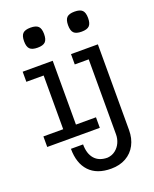

<svg xmlns="http://www.w3.org/2000/svg" viewBox="-177 -888 954 1189"><g transform="rotate(-20 300.0 -294.0)"><path d="M152.5 1H232.5Q232.5 62 262 96Q291.5 130 347.5 130Q377.5 127.5 399.8 110.2Q422 93 433.8 67Q445.5 41 445.5 13V-482H353.5V-550H530.5V14.5Q530.5 70 508 112.5Q485.5 155 443.8 178.5Q402 202 346 202Q252 202 202.2 149.2Q152.5 96.5 152.5 1ZM18.5 -129.5H149V-483.5H35V-550H233V-129.5H365V-60H18.5ZM107.5 -724Q107.5 -760 122.5 -775Q137.5 -790 173.5 -790Q209.5 -790 224.5 -775Q239.5 -760 239.5 -724Q239.5 -688 224.5 -673Q209.5 -658 173.5 -658Q137.5 -658 122.5 -673Q107.5 -688 107.5 -724ZM397.5 -724Q397.5 -760 412.5 -775Q427.5 -790 463.5 -790Q499.5 -790 514.5 -775Q529.5 -760 529.5 -724Q529.5 -688 514.5 -673Q499.5 -658 463.5 -658Q427.5 -658 412.5 -673Q397.5 -688 397.5 -724Z"/></g></svg>

Font: JuliaMono
Style: Regular
Weight: 400
Monospace: yes
Designer: cormullion
Foundry: corm
Version: Version 0.055; ttfautohint (v1.8.4)